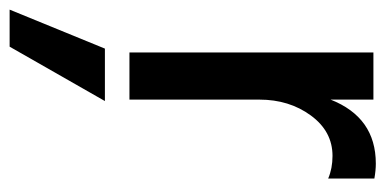

<svg xmlns="http://www.w3.org/2000/svg" viewBox="-241 -331 801 399"><g transform="rotate(90 159.5 -131.5)"><path d="M167 0H69V-507H167V-418Q204 -512 300 -512Q314 -512 331 -509V-413Q310 -422 284 -422Q233 -422 200 -377Q167 -332 167 -270ZM57 249H-20L61 51H170Z"/></g></svg>

Font: Hind Jalandhar Medium
Style: Regular
Weight: 500
Designer: Namrata Goyal
Foundry: Indian Type Foundry
Version: Version 0.702;PS 1.0;hotconv 1.0.81;makeotf.lib2.5.63406